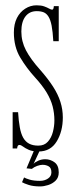

<svg xmlns="http://www.w3.org/2000/svg" viewBox="-20 -546 276 706"><path d="M122 11Q99.5 11 86 5Q72.5 -1 64.8 -7Q57 -13 51.5 -13Q47 -13 45.2 -9.5Q43.5 -6 43 0H26.5V-133.5H46.5Q48.5 -101 52.8 -77.8Q57 -54.5 65.2 -39.8Q73.5 -25 87 -17.8Q100.5 -10.5 121 -10.5Q143 -10.5 156 -25Q169 -39.5 174.5 -61Q180 -82.5 180 -103Q180 -130 173.5 -155Q167 -180 151.5 -205.8Q136 -231.5 110 -260Q77.5 -295.5 54.2 -334.8Q31 -374 31 -426.5Q31 -457.5 42.2 -479.8Q53.5 -502 72.8 -514.2Q92 -526.5 114.5 -526.5Q131.5 -526.5 142.5 -522.5Q153.5 -518.5 160.5 -514.5Q167.5 -510.5 171.5 -510.5Q175 -510.5 176.2 -514Q177.5 -517.5 178 -523.5H196V-394.5H176Q174 -430 169.8 -451.8Q165.5 -473.5 158.2 -485Q151 -496.5 140.5 -500.8Q130 -505 115 -505Q88.5 -505 73.5 -485.5Q58.5 -466 58.5 -430Q58.5 -393.5 75.5 -361Q92.5 -328.5 127 -290Q156 -257 174.8 -228Q193.5 -199 202.2 -171.2Q211 -143.5 211 -114Q211 -63 188.5 -26Q166 11 122 11ZM127.5 139.5Q102.5 139.5 85.5 134Q68.5 128.5 61 124L68.5 106.5Q74 110 89 114.5Q104 119 127 119Q144 119 156.5 110.5Q169 102 169 88Q169 71.5 159.2 65.8Q149.5 60 136.5 60Q128 60 116.8 64Q105.5 68 97 75L77.5 73L108 0.5H129.5L103.5 56.5Q109 50 121 44.8Q133 39.5 146.5 39.5Q165 39.5 180.5 50.8Q196 62 196 88Q196 107 184.5 118.2Q173 129.5 157 134.5Q141 139.5 127.5 139.5Z"/></svg>

Font: Imbue 48pt Thin
Style: Regular
Weight: 250
Designer: Tyler Finck
Foundry: Etcetera Type Company
Version: Version 1.102